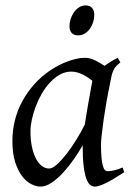

<svg xmlns="http://www.w3.org/2000/svg" viewBox="-20 -671 490 711"><path d="M293.9 -209.5Q297.4 -231.9 301.5 -256.6Q305.7 -281.2 309.6 -303.5Q313.5 -325.7 316.9 -343.8Q320.3 -361.8 321.8 -371.1V-372.1Q314.5 -377.9 305.7 -383.8Q296.9 -389.6 287.1 -394.5Q277.3 -399.4 266.6 -402.6Q255.9 -405.8 244.1 -405.8Q221.7 -405.8 201.9 -394.8Q182.1 -383.8 165.3 -365.7Q148.4 -347.7 135 -324.5Q121.6 -301.3 112.3 -276.6Q103 -252 97.9 -228Q92.8 -204.1 92.8 -185.1Q92.8 -153.3 98.1 -127.9Q103.5 -102.5 112.8 -84.5Q122.1 -66.4 134.8 -56.6Q147.5 -46.9 162.1 -46.9Q173.8 -46.9 190.4 -61.5Q207 -76.2 225.3 -99.6Q243.7 -123 261.7 -152.1Q279.8 -181.2 293.9 -209.5ZM400.9 -411.1Q399.9 -410.2 399.9 -410.2Q396.5 -403.3 394 -394Q391.6 -384.8 389.2 -371.1Q381.8 -335.9 375.2 -299.1Q368.7 -262.2 364 -229.5Q359.4 -196.8 356.7 -171.9Q354 -147 354 -136.2Q354 -108.4 355.7 -89.4Q357.4 -70.3 360.4 -58.8Q363.3 -47.4 367.7 -42.2Q372.1 -37.1 377.9 -37.1Q387.7 -37.1 401.1 -39.8Q414.6 -42.5 434.1 -50.8L439.9 -33.2Q397.5 -5.4 371.3 7.3Q345.2 20 331.1 20Q322.3 20 314.2 13.9Q306.2 7.8 299.8 -9Q293.5 -25.9 289.8 -55.7Q286.1 -85.4 286.1 -132.8Q273.4 -110.4 255.1 -83.7Q236.8 -57.1 215.8 -33.9Q194.8 -10.7 172.6 4.6Q150.4 20 129.9 20Q113.8 20 95.5 10.7Q77.1 1.5 61.8 -18.8Q46.4 -39.1 36.1 -71Q25.9 -103 25.9 -148.9Q25.9 -187.5 34.9 -224.4Q43.9 -261.2 62 -294.9Q80.1 -328.6 106.2 -358.2Q132.3 -387.7 167 -411.1Q180.2 -419.9 196 -428.2Q211.9 -436.5 228.8 -442.9Q245.6 -449.2 262.2 -453.1Q278.8 -457 293.9 -457Q304.2 -457 314 -454.3Q323.7 -451.7 332.8 -447.3Q341.8 -442.9 350.6 -437.5Q359.4 -432.1 367.2 -427.2Q378.4 -435.5 390.9 -443.1Q403.3 -450.7 416 -457L425.8 -439.9Q416 -432.1 410.2 -426Q404.3 -419.9 400.4 -411.1H400.9ZM329.1 -616.2Q329.1 -602.5 325 -589.1Q320.8 -575.7 313 -564.7Q305.2 -553.7 293.9 -546.9Q282.7 -540 269 -540Q253.9 -540 245.6 -548.8Q237.3 -557.6 237.3 -574.2Q237.3 -587.4 241.7 -600.8Q246.1 -614.3 253.9 -625.5Q261.7 -636.7 272.7 -643.8Q283.7 -650.9 297.4 -650.9Q312.5 -650.9 320.8 -641.8Q329.1 -632.8 329.1 -616.2Z"/></svg>

Font: Gentium
Style: Italic
Weight: 400
Italic angle: -7°
Designer: J. Victor Gaultney
Version: Version 1.02; 2005; OFL release